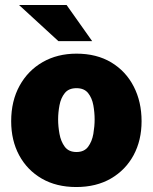

<svg xmlns="http://www.w3.org/2000/svg" viewBox="-20 -743 615 773"><path d="M287 10Q207 10 148.2 -24Q89.5 -58 57.2 -117.8Q25 -177.5 25 -255Q25 -336.5 58.8 -397.8Q92.5 -459 151.8 -493Q211 -527 288 -527Q369 -527 427.8 -491.8Q486.5 -456.5 518.2 -395Q550 -333.5 550 -255Q550 -178 517.8 -118.2Q485.5 -58.5 426.5 -24.2Q367.5 10 287 10ZM288 -131Q319 -131 334.8 -152.2Q350.5 -173.5 355.8 -204Q361 -234.5 361 -262Q361 -290 355.8 -319.2Q350.5 -348.5 334.8 -368.2Q319 -388 288 -388Q256.5 -388 240.8 -368.2Q225 -348.5 219.5 -319.2Q214 -290 214 -262Q214 -234.5 219.5 -204Q225 -173.5 240.8 -152.2Q256.5 -131 288 -131ZM248 -723H56.5L215 -577.5H351Z"/></svg>

Font: Public Sans Black
Style: Regular
Weight: 900
Designer: The Public Sans Project Authors: Dan O. Williams and USWDS (Libre Franklin designed by Pablo Impallari and Rodrigo Fuenz
Version: Version 1.007